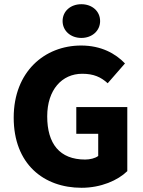

<svg xmlns="http://www.w3.org/2000/svg" viewBox="-20 -879 680 911"><path d="M367 12C459 12 539 -23 584 -67V-371H342V-244H446V-139C432 -128 407 -122 384 -122C263 -122 204 -197 204 -327C204 -453 274 -529 370 -529C425 -529 459 -513 491 -484L573 -578C528 -625 460 -663 365 -663C191 -663 45 -538 45 -321C45 -101 187 12 367 12ZM366 -699C417 -699 455 -733 455 -779C455 -826 417 -859 366 -859C315 -859 277 -826 277 -779C277 -733 315 -699 366 -699Z"/></svg>

Font: DAIFUKU Sans
Style: Bold
Weight: 700
Designer: Original font ‘Source Han Sans JP’ : Paul D. Hunt
Foundry: Daifuku
Version: Version 1.000